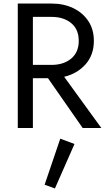

<svg xmlns="http://www.w3.org/2000/svg" viewBox="-20 -720 600 1080"><path d="M80 -700H270Q338 -700 391.5 -674.5Q445 -649 476.5 -602Q508 -555 508 -490Q508 -411 461.5 -358.5Q415 -306 341 -288L550 0H445L250 -280H165V0H80ZM270 -625H165V-355H270Q338 -355 380.5 -390.5Q423 -426 423 -490Q423 -555 380.5 -590Q338 -625 270 -625ZM319 60 399 90 289 340 231 319Z"/></svg>

Font: Von Book
Style: Regular
Weight: 400
Version: Version 4.000; ttfautohint (v1.8.4.7-5d5b)